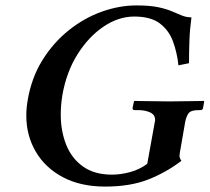

<svg xmlns="http://www.w3.org/2000/svg" viewBox="-20 -678 773 708"><path d="M663 -229 643 -114Q641 -103 643 -96.5Q645 -90 649 -85Q591 -41 525 -15.5Q459 10 368 10Q277 10 212 -24.5Q147 -59 112 -118.5Q77 -178 77 -252Q77 -279 82 -308Q96 -391 136 -455.5Q176 -520 232.5 -565.5Q289 -611 354 -634.5Q419 -658 483 -658Q532 -658 563 -651.5Q594 -645 614.5 -636Q635 -627 651.5 -620.5Q668 -614 686 -614Q680 -571 678.5 -528.5Q677 -486 677 -445L638 -437Q633 -484 618 -525Q603 -566 569.5 -591.5Q536 -617 475 -617Q417 -617 362 -580Q307 -543 266 -478Q225 -413 210 -327Q204 -290 204 -256Q204 -195 224 -144.5Q244 -94 286 -64Q328 -34 393 -34Q425 -34 460 -43.5Q495 -53 523 -74L551 -229Q552 -232 552 -236Q552 -255 533.5 -263.5Q515 -272 489 -272H476Q468 -272 469 -281L474 -304L476 -306Q476 -306 490.5 -305.5Q505 -305 527 -305Q549 -305 570.5 -304.5Q592 -304 606 -304Q619 -304 640 -304.5Q661 -305 682 -305Q703 -305 717 -305.5Q731 -306 731 -306L733 -304L729 -281Q728 -272 719 -272H714Q684 -272 675.5 -260.5Q667 -249 663 -229Z"/></svg>

Font: Libertinus Serif Semibold Italic
Style: Regular
Weight: 600
Italic angle: -11.5°
Designer: Philipp H. Poll, Khaled Hosny
Foundry: Caleb Maclennan
Version: Version 7.051;RELEASE